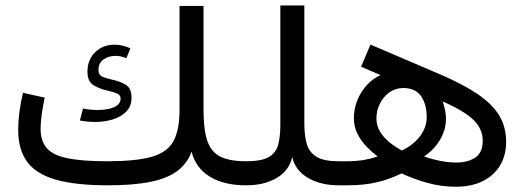

<svg xmlns="http://www.w3.org/2000/svg" viewBox="-20 -692 1958 717"><path d="M336.4 -236.6Q370.8 -236.6 401.6 -246.1Q432.4 -255.6 451.8 -275.6Q471.2 -295.7 471.2 -327.4Q471.2 -362.3 449.7 -375.4Q428.2 -388.4 399.7 -394.3Q379.2 -398.7 363.4 -405.2Q347.7 -411.6 347.7 -430.4Q347.7 -456.8 366.8 -470.1Q386 -483.4 411.1 -483.4Q422.6 -483.4 432.7 -481Q442.9 -478.5 451.9 -474.6L466.8 -511.7Q452.9 -517.8 438.4 -521.5Q423.8 -525.1 408.4 -525.1Q364.3 -525.1 335.4 -497.1Q306.6 -469 306.6 -424.1Q306.6 -386.2 331.2 -372.6Q355.7 -358.9 384.3 -352.8Q402.6 -349.1 416.5 -343.1Q430.4 -337.2 430.4 -324.5Q430.4 -307.9 417.6 -298.5Q404.8 -289.1 385.4 -285.2Q366 -281.2 346.2 -281.2Q330.8 -281.2 315.8 -282.8Q300.8 -284.4 290 -286.9L278.3 -242.2Q292.2 -239.3 307 -237.9Q321.8 -236.6 336.4 -236.6ZM740 -281.2V-669.9H650.4V-281.2Q650.4 -206.1 627.6 -164.6Q604.7 -123 546.3 -106.4Q487.8 -89.8 380.9 -89.8Q285.9 -89.8 231.6 -101.2Q177.2 -112.5 154.4 -139.2Q131.6 -165.8 131.6 -211.2Q131.6 -233.4 135.7 -264.5Q139.9 -295.7 147 -327.4L65.9 -345.5Q57.4 -310.8 52.6 -274.4Q47.9 -238 47.9 -208Q47.9 -133.5 81.4 -87.8Q115 -42 188.8 -21Q262.7 0 383.1 0Q478.3 0 541.4 -12.8Q604.5 -25.6 641.7 -53.2Q679 -80.8 695.6 -125.5Q710.4 -65.2 763.2 -32.6Q815.9 0 898.9 0H899.4V-89.8H898.9Q837.9 -89.8 803.2 -106.9Q768.6 -124 754.3 -165.8Q740 -207.5 740 -281.2Z M1116.5 -231V-671.6H1026.9V-226.1Q1026.9 -181.4 1018.6 -151Q1010.3 -120.6 983.2 -105.2Q956.1 -89.8 899.4 -89.8Q891.8 -89.8 888.1 -80Q884.3 -70.1 884.3 -44.9Q884.3 -20 888.1 -10Q891.8 0 899.4 0Q966.8 0 1013.4 -27.5Q1060.1 -54.9 1071.3 -106Q1082.5 -55.4 1130.1 -27.7Q1177.7 0 1244.1 0H1244.6V-89.8H1244.1Q1189.5 -89.8 1162 -106.6Q1134.5 -123.3 1125.5 -154.9Q1116.5 -186.5 1116.5 -231Z M1244.6 -89.8Q1236.8 -89.8 1233.2 -80.1Q1229.5 -70.3 1229.5 -44.9Q1229.5 -19.8 1233.2 -9.9Q1236.8 0 1244.6 0H1279.5Q1340.8 0 1389.2 -11.8Q1437.5 -23.7 1479.5 -44.4Q1525.9 -22.9 1577.1 -8.8Q1628.4 5.4 1681.6 5.4Q1740.5 5.4 1782.6 -15.5Q1824.7 -36.4 1847.4 -74.2Q1870.1 -112.1 1870.1 -162.1Q1870.1 -217.5 1844.4 -260.4Q1818.6 -303.2 1764.3 -340.2Q1710 -377.2 1624 -414.1L1363.5 -525.6L1328.4 -442.9L1401.1 -411.6Q1370.4 -397.5 1348 -372.2Q1325.7 -346.9 1313.6 -315.6Q1301.5 -284.2 1301.5 -250.7Q1301.5 -219.5 1314.6 -193.1Q1327.6 -166.7 1348.1 -145.4Q1368.7 -124 1390.1 -107.4Q1364 -98.9 1337.3 -94.4Q1310.5 -89.8 1271.5 -89.8ZM1481 -129.9Q1457.5 -142.3 1435.7 -159.7Q1413.8 -177 1399.8 -199.5Q1385.7 -221.9 1385.7 -249.3Q1385.7 -279.1 1398.7 -305.1Q1411.6 -331.1 1434.3 -347.2Q1457 -363.3 1486.1 -363.3Q1531.2 -363.3 1552.4 -332.8Q1573.5 -302.2 1573.5 -254.9Q1573.5 -217.8 1549.8 -184.9Q1526.1 -152.1 1481 -129.9ZM1563.5 -107.7Q1614 -141.4 1635.3 -194.6Q1656.5 -247.8 1633.1 -313Q1688 -289.1 1720.7 -266.5Q1753.4 -243.9 1768.1 -219.6Q1782.7 -195.3 1782.7 -166.5Q1782.7 -122.1 1754.8 -103.5Q1726.8 -85 1683.1 -85Q1655.5 -85 1624 -91.2Q1592.5 -97.4 1563.5 -107.7Z"/></svg>

Font: Estedad-FD-VF Thin
Style: Regular
Weight: 100
Designer: Amin Abedi
Version: Version 5.0